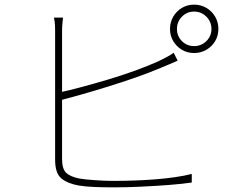

<svg xmlns="http://www.w3.org/2000/svg" viewBox="-20 -810 1040 829"><path d="M744 -685Q744 -654 765.5 -632.5Q787 -611 818 -611Q849 -611 871 -632.5Q893 -654 893 -685Q893 -716 871 -738Q849 -760 818 -760Q787 -760 765.5 -738Q744 -716 744 -685ZM714 -685Q714 -714 728 -738Q742 -762 765.5 -776Q789 -790 818 -790Q847 -790 871 -776Q895 -762 909 -738Q923 -714 923 -685Q923 -656 909 -632.5Q895 -609 871 -595Q847 -581 818 -581Q789 -581 765.5 -595Q742 -609 728 -632.5Q714 -656 714 -685ZM252 -734Q251 -721 249.5 -708.5Q248 -696 248 -676Q248 -665 248 -625Q248 -585 248 -528.5Q248 -472 248 -409Q248 -346 248 -287.5Q248 -229 248 -185.5Q248 -142 248 -124Q248 -80 266 -63.5Q284 -47 323 -39Q348 -35 390 -32Q432 -29 472 -29Q512 -29 557.5 -30.5Q603 -32 648.5 -35.5Q694 -39 735.5 -45Q777 -51 808 -59V-22Q769 -16 710.5 -11.5Q652 -7 589 -4Q526 -1 472 -1Q432 -1 391 -2.5Q350 -4 320 -9Q270 -18 244 -40.5Q218 -63 218 -120Q218 -140 218 -184.5Q218 -229 218 -288.5Q218 -348 218 -410.5Q218 -473 218 -529.5Q218 -586 218 -625.5Q218 -665 218 -676Q218 -689 217.5 -698.5Q217 -708 216 -717Q215 -726 213 -734ZM233 -410Q275 -419 329.5 -433.5Q384 -448 443 -465.5Q502 -483 559 -503.5Q616 -524 663 -545Q682 -554 699.5 -563.5Q717 -573 730 -582L747 -548Q733 -542 713.5 -533.5Q694 -525 674 -517Q625 -496 566 -475.5Q507 -455 446 -436Q385 -417 330 -401.5Q275 -386 233 -375Z"/></svg>

Font: Noto Sans HK Thin
Style: Regular
Weight: 100
Designer: Ryoko NISHIZUKA 西塚涼子 (kana, bopomofo & ideographs); Paul D. Hunt (Latin, Greek & Cyrillic); Sandoll Communications 산돌커뮤니
Foundry: Adobe
Version: Version 2.004-H2;hotconv 1.0.118;makeotfexe 2.5.65603